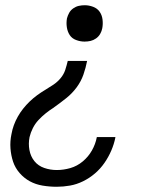

<svg xmlns="http://www.w3.org/2000/svg" viewBox="-20 -562 590 734"><path d="M303 -403Q287 -403 271 -409Q255 -415 246.5 -428Q238 -441 235.5 -458Q233 -475 236 -492Q239 -503 244.5 -513Q250 -523 260 -530Q270 -537 281 -539.5Q292 -542 304 -542Q320 -542 336 -536Q352 -530 361 -517Q370 -504 372 -487Q374 -470 371 -454Q369 -443 363 -432.5Q357 -422 347 -415Q337 -408 326 -405.5Q315 -403 303 -403ZM197 152Q169 152 142.5 147.5Q116 143 94 131Q72 119 55 99.5Q38 80 30 56Q22 32 20 5Q18 -22 24 -50Q27 -67 33 -83.5Q39 -100 48 -116Q57 -132 68.5 -146.5Q80 -161 93.5 -174Q107 -187 122 -198Q137 -209 153 -218.5Q169 -228 184.5 -238.5Q200 -249 212 -263.5Q224 -278 229.5 -295Q235 -312 239 -329H313Q308 -303 299 -277Q290 -251 273 -228Q256 -205 233.5 -187Q211 -169 187 -152L186 -151Q170 -141 155 -129Q140 -117 127 -103Q114 -89 105.5 -72Q97 -55 93 -38Q88 -13 92.5 11.5Q97 36 111.5 54Q126 72 149 80Q172 88 197 88Q223 88 249 80.5Q275 73 296.5 55Q318 37 331.5 13Q345 -11 350 -37V-38H421V-36Q416 -11 405.5 13.5Q395 38 379.5 60.5Q364 83 343 101Q322 119 297.5 131Q273 143 247.5 147.5Q222 152 197 152Z"/></svg>

Font: Lode Term
Style: Italic
Weight: 400
Italic angle: -11°
Monospace: yes
Designer: Belleve Invis
Foundry: Belleve Invis
Version: Version 29.2.0